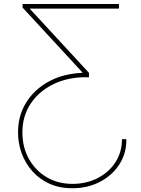

<svg xmlns="http://www.w3.org/2000/svg" viewBox="-20 -748 724 983"><path d="M627 -35.2Q627.4 38.6 590.1 95.2Q552.7 151.9 490 183.8Q427.2 215.8 350.6 215.8Q284.2 215.8 232.4 192.1Q180.7 168.5 145 127.9Q109.4 87.4 90.8 36.1Q72.3 -15.1 72.3 -70.3Q72.3 -155.3 113.8 -222.7Q155.3 -290 229.5 -330.6Q303.7 -371.1 401.4 -375V-377.9L95.7 -709V-727.5H588.9V-704.1H119.1V-717.8L435.5 -375V-352.5H402.3Q312 -348.6 242.4 -311.5Q172.9 -274.4 133.8 -212.4Q94.7 -150.4 94.7 -70.3Q94.7 5.9 127.9 65.4Q161.1 125 219 159.2Q276.9 193.4 350.6 193.4Q422.4 193.4 480 163.8Q537.6 134.3 571 82.5Q604.5 30.8 604.5 -35.2Z"/></svg>

Font: Inter 17pt Thin
Style: Regular
Weight: 250
Version: Version 4.001;git-66647c0bb